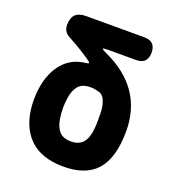

<svg xmlns="http://www.w3.org/2000/svg" viewBox="-134 -836 868 952"><g transform="rotate(20 300.0 -360.0)"><path d="M313 -592Q369 -567 411.5 -533.5Q454 -500 482.5 -459Q511 -418 525.5 -368.5Q540 -319 540 -263Q540 -120 481 -54Q422 12 300 10Q193 8 133.5 -45.5Q74 -99 60 -195Q56 -221 56 -253Q56 -285 60 -311Q66 -353 80 -387.5Q94 -422 116 -448.5Q138 -475 168 -491Q198 -507 237 -511Q250 -513 251 -516Q252 -519 242 -527Q216 -545 185.5 -564Q155 -583 117 -603Q100 -612 92 -625.5Q84 -639 84 -657Q84 -694 102 -712Q120 -730 157 -730H465Q495 -730 510 -715Q525 -700 525 -670Q525 -640 510 -625Q495 -610 465 -610H317Q292 -610 291 -606.5Q290 -603 313 -592ZM376 -370Q367 -393 343.5 -399.5Q320 -406 300 -406Q257 -406 236.5 -382.5Q216 -359 210 -316Q206 -290 206 -263Q206 -236 210 -210Q216 -167 236.5 -143.5Q257 -120 300 -120Q346 -120 368 -152.5Q390 -185 390 -263V-293Q390 -306 389 -318.5Q388 -331 385 -343.5Q382 -356 376 -370Z"/></g></svg>

Font: Maple Mono NL ExtraBold
Style: Regular
Weight: 800
Monospace: yes
Designer: subframe7536
Version: Version 7.000